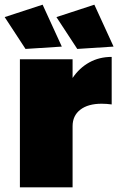

<svg xmlns="http://www.w3.org/2000/svg" viewBox="-30 -800 506 820"><path d="M447 -557V-354Q425 -357 404 -357Q346 -357 313 -331.5Q280 -306 280 -261V0H55V-547H280V-467Q309 -510 351.5 -533.5Q394 -557 447 -557ZM152 -780 234 -601 79 -591 -10 -727ZM373 -780 455 -601 300 -591 211 -727Z"/></svg>

Font: Argentum Sans Black
Style: Regular
Weight: 900
Designer: Julieta Ulanovsky (Modified by Cristiano Sobral)
Foundry: Julieta Ulanovsky
Version: Version 1.000; ttfautohint (v1.5.65-e2d9)